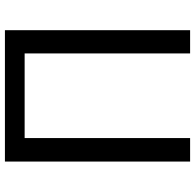

<svg xmlns="http://www.w3.org/2000/svg" viewBox="-26 -746 773 760"><g transform="rotate(-90 360.0 -366.5)"><path d="M100 -733H620V0H528V-655H193V0H100Z"/></g></svg>

Font: Source Han Sans K Regular
Style: Regular
Weight: 400
Designer: Ryoko NISHIZUKA  (kana & ideographs); Paul D. Hunt (Latin, Greek & Cyrillic); Wenlong ZHANG  (bopomofo); Sandoll Communi
Foundry: Adobe Systems Incorporated
Version: Version 1.00 July 18, 2014, initial release